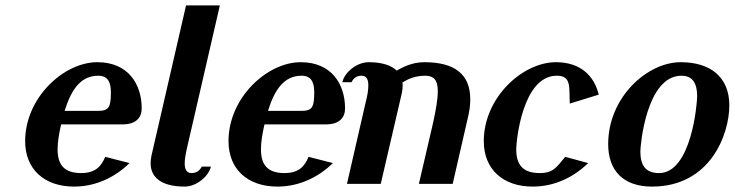

<svg xmlns="http://www.w3.org/2000/svg" viewBox="-20 -680 2717 710"><path d="M73 -158C73 -54 144 10 254 10C336 10 407 -26 459 -77L369 -100C354 -63 331 -40 280 -40C216 -40 193 -72 193 -128C193 -154 198 -185 206 -220H433C484 -220 504 -246 504 -279C504 -369 454 -450 340 -450C216 -450 73 -319 73 -158ZM219 -270C244 -351 280 -400 343 -400C379 -400 390 -376 390 -339C390 -284 383 -270 342 -270Z M668 -660 540 -104C538 -94 537 -85 537 -76C537 -27 573 10 663 10C706 10 751 -27 760 -64H726C718 -47 704 -40 688 -40C670 -40 663 -54 663 -76C663 -92 667 -113 672 -135L793 -660Z M825 -158C825 -54 896 10 1006 10C1088 10 1159 -26 1211 -77L1121 -100C1106 -63 1083 -40 1032 -40C968 -40 945 -72 945 -128C945 -154 950 -185 958 -220H1185C1236 -220 1256 -246 1256 -279C1256 -369 1206 -450 1092 -450C968 -450 825 -319 825 -158ZM971 -270C996 -351 1032 -400 1095 -400C1131 -400 1142 -376 1142 -339C1142 -284 1135 -270 1094 -270Z M1388 0 1466 -336C1468 -346 1469 -355 1469 -364C1469 -368 1469 -372 1468 -375C1489 -388 1516 -400 1552 -400C1582 -400 1599 -387 1599 -342C1599 -316 1593 -279 1582 -228L1529 0H1654L1709 -240C1716 -267 1719 -291 1719 -313C1719 -405 1662 -450 1549 -450C1502 -450 1467 -430 1447 -419C1427 -438 1394 -450 1343 -450C1300 -450 1254 -413 1246 -376H1280C1288 -393 1301 -400 1317 -400C1336 -400 1342 -386 1342 -364C1342 -348 1339 -327 1333 -305L1263 0Z M1769 -158C1769 -54 1840 10 1950 10C2032 10 2103 -26 2155 -77L2070 -100C2039 -63 2027 -40 1976 -40C1912 -40 1889 -72 1889 -128C1889 -159 1912 -400 2039 -400C2094 -400 2084 -357 2087 -297L2194 -330C2178 -398 2128 -450 2036 -450C1912 -450 1769 -319 1769 -158Z M2558 -324C2558 -298 2537 -40 2417 -40C2367 -40 2348 -69 2348 -120C2348 -142 2370 -400 2500 -400C2542 -400 2558 -371 2558 -324ZM2677 -290C2677 -397 2605 -450 2497 -450C2374 -450 2229 -321 2229 -147C2229 -49 2285 10 2391 10C2608 10 2677 -185 2677 -290Z"/></svg>

Font: Pfennig
Style: BoldItalic
Weight: 700
Italic angle: -13°
Version: Version 20100423